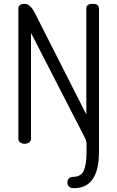

<svg xmlns="http://www.w3.org/2000/svg" viewBox="-20 -751 613 1003"><path d="M76 -26C76 -18 79.2 -11.7 85.5 -7C91.8 -2.3 99.7 0 109 0C117.7 0 125.3 -2.3 132 -7C138.7 -11.7 142 -18 142 -26V-579L420 -38C428 -22.7 432 -10.7 432 -2V43C432 86.3 427.2 118.8 417.5 140.5C407.8 162.2 388.7 173 360 173C352 173 345.3 175.8 340 181.5C334.7 187.2 332 194.3 332 203C332 211 334.8 217.8 340.5 223.5C346.2 229.2 354.7 232 366 232C453.3 232 497 169 497 43V-707C497 -723 486 -731 464 -731C442 -731 431 -723 431 -707V-153L161 -685C145 -715.7 127.7 -731 109 -731C87 -731 76 -722.7 76 -706Z"/></svg>

Font: Terminal Dosis
Style: Book
Weight: 400
Designer: EdgarTolentino, PabloImpallari, IginoMarini
Foundry: EdgarTolentino, PabloImpallari, IginoMarini
Version: Version 1.006